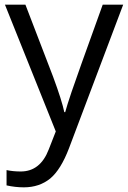

<svg xmlns="http://www.w3.org/2000/svg" viewBox="-20 -555 544 815"><path d="M216.8 2.9 187 79.1C163.1 141.6 123.5 172.9 67.9 172.9C45.9 172.9 25.9 170.9 7.8 167V231.9C31.7 237.3 56.2 240.2 81.1 240.2C125.5 240.2 162.6 227.5 193.4 202.6C223.6 177.2 250 134.3 272.9 74.2L502.9 -535.2H416C341.3 -328.1 296.9 -204.6 283.7 -164.6C270 -124 261.2 -95.7 256.8 -79.1H252.9C246.6 -109.9 231 -160.2 205.1 -230L87.9 -535.2H1Z"/></svg>

Font: Sahel
Style: Regular
Weight: 400
Foundry: Saber Rastikerdar (saber.rastikerdar@gmail.com)
Version: Version 3.4.0